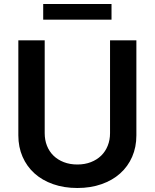

<svg xmlns="http://www.w3.org/2000/svg" viewBox="-20 -929 774 960"><path d="M661.9 -727.3V-252.1Q661.9 -193.5 640.8 -145.1Q619.7 -96.6 581 -62Q542.3 -27.3 487.7 -8.2Q433.2 11 366.8 11Q300.1 11 245.6 -8.2Q191.1 -27.3 152.5 -62Q114 -96.6 92.9 -145.1Q71.7 -193.5 71.7 -252.1V-727.3H203.5V-263.1Q203.5 -229 214.8 -200.3Q226.2 -171.5 247.5 -150.7Q268.8 -130 299 -118.3Q329.2 -106.5 366.8 -106.5Q404.1 -106.5 434.3 -118.3Q464.5 -130 485.8 -150.7Q507.1 -171.5 518.6 -200.3Q530.2 -229 530.2 -263.1V-727.3ZM537.6 -830.6H196V-909.1H537.6Z"/></svg>

Font: Interop SemBd
Style: Regular
Weight: 600
Designer: Rasmus Andersson, Google, Jang Haemin
Foundry: jhaemin
Version: Version 1.008